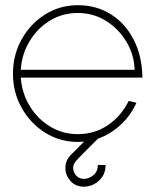

<svg xmlns="http://www.w3.org/2000/svg" viewBox="-20 -534 599 740"><path d="M280 13Q211 13 154.2 -22.5Q97.5 -58 63.8 -117.8Q30 -177.5 30 -250Q30 -323 63.8 -383Q97.5 -443 154.2 -478.5Q211 -514 280 -514Q351.5 -514 407.2 -479Q463 -444 495.2 -381.2Q527.5 -318.5 529 -235H60Q65 -172.5 95.8 -123.2Q126.5 -74 174.5 -45.5Q222.5 -17 280 -17Q344 -17 395 -51Q446 -85 476 -145L506 -138Q476 -71.5 415.5 -29.2Q355 13 280 13ZM60 -265H499Q497 -323.5 467 -373.5Q437 -423.5 388 -453.8Q339 -484 280 -484Q220.5 -484 172.2 -454.5Q124 -425 94 -375.2Q64 -325.5 60 -265ZM302 185.5Q270.5 185 251.2 163Q232 141 232 113.5Q232 84 253 63L337 -21L358 0Q323 35 303.5 54.5Q284 74 275.2 84Q266.5 94 264.2 100Q262 106 262 113.5Q262 129 272.8 141.8Q283.5 154.5 302.5 155.5Q322 155.5 339.5 141.5Q357 127.5 357 102H387Q387 138.5 361.8 162Q336.5 185.5 302 185.5Z"/></svg>

Font: Urbanist Thin
Style: Regular
Weight: 100
Designer: Corey Hu
Foundry: Corey Hu
Version: Version 1.330; ttfautohint (v1.8.4.7-5d5b)